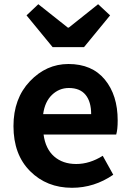

<svg xmlns="http://www.w3.org/2000/svg" viewBox="-20 -878 621 912"><path d="M322 14Q202 14 123 -65Q44 -144 44 -279Q44 -410 122 -492Q200 -574 305 -574Q417 -574 478 -500Q539 -426 539 -306Q539 -262 532 -239H187Q196 -171 237 -135Q278 -99 342 -99Q406 -99 468 -138L518 -48Q428 14 322 14ZM185 -336H413Q413 -395 386.5 -427.5Q360 -460 307 -460Q261 -460 227 -427.5Q193 -395 185 -336ZM230 -654 106 -805 162 -858 302 -747H307L446 -858L503 -805L379 -654Z"/></svg>

Font: Noto Sans Korean Bold
Style: Bold
Weight: 700
Designer: Ryoko NISHIZUKA  (kana & ideographs); Paul D. Hunt (Latin, Greek & Cyrillic); Wenlong ZHANG  (bopomofo); Sandoll Communi
Foundry: Adobe Systems Incorporated
Version: Version 1.000;PS 1;hotconv 1.0.78;makeotf.lib2.5.61930